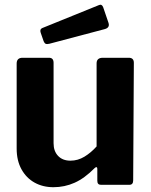

<svg xmlns="http://www.w3.org/2000/svg" viewBox="-20 -771 632 801"><path d="M273.8 -100.7Q304.8 -100.7 332.2 -117.3Q359.6 -133.9 383 -160.1V-506.7Q383 -530 409.1 -530H517.3Q538.4 -530 538.4 -508.9L535.6 -18.3Q535.6 0 519.7 0H401.1Q386 0 386 -16.6V-66.3Q386 -72 383.1 -73.4Q380.1 -74.7 375.1 -70Q332.8 -27.1 291.2 -8.6Q249.7 10 202.8 10Q158.7 10 124.2 -9.2Q89.7 -28.4 69.6 -64.8Q49.5 -101.1 49.5 -151.3V-505.7Q49.5 -530 74.2 -530H184.5Q203.5 -530 203.5 -508.9V-173.3Q203.5 -140.2 222.5 -120.4Q241.4 -100.7 273.8 -100.7ZM410.5 -740.6 432.6 -675.8Q439.2 -655.7 417.1 -649.6L185.8 -588.4Q175.4 -586 170.4 -588.4Q165.4 -590.8 162 -599.1L149.9 -634Q144.7 -649.2 156.4 -654L393.3 -750Q405 -754.9 410.5 -740.6Z"/></svg>

Font: Libre Franklin Thin
Style: Regular
Weight: 100
Designer: Pablo Impallari, Rodrigo Fuenzalida, Nhung Nguyen
Foundry: Impallari Type
Version: Version 3.000